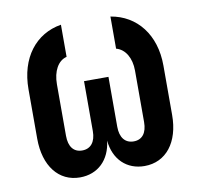

<svg xmlns="http://www.w3.org/2000/svg" viewBox="-68 -631 736 712"><g transform="rotate(-10 300.0 -275.0)"><path d="M392 -437C426 -428 447 -392 447 -345V-151C447 -110 429 -87 397 -87C365 -87 346 -110 346 -151V-339H254V-151C254 -110 235 -87 203 -87C171 -87 153 -110 153 -151V-345C153 -394 173 -431 206 -439V-560C109 -544 46 -463 46 -345V-159C46 -56 98 10 178 10C245 10 292 -35 300 -107C307 -35 354 10 421 10C502 10 554 -56 554 -159V-345C554 -461 490 -542 392 -558Z"/></g></svg>

Font: Tekne LDO
Style: Bold
Weight: 700
Monospace: yes
Designer: Alessio Laiso, Mario Rullo, Paolo Rosset
Foundry: Alessio Laiso
Version: Version 1.000;hotconv 1.0.109;makeotfexe 2.5.65596